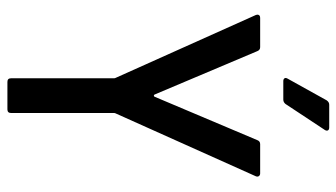

<svg xmlns="http://www.w3.org/2000/svg" viewBox="-220 -712 930 531"><g transform="rotate(90 245.5 -446.0)"><path d="M195 -300 21 -688 20 -692Q20 -700 29 -700H110Q118 -700 121 -692L241 -408Q242 -406 244 -406Q246 -406 247 -408L367 -692Q370 -700 378 -700H459Q464 -700 466.5 -696.5Q469 -693 467 -688L293 -300Q292 -299 292 -295V-11Q292 -1 282 -1H206Q196 -1 196 -11V-295Q196 -299 195 -300ZM269 -891H332Q338 -891 340 -887.5Q342 -884 339 -879L267 -770Q262 -764 255 -764H204Q198 -764 196 -767.5Q194 -771 197 -776L257 -884Q262 -891 269 -891Z"/></g></svg>

Font: Barlow Semi Condensed Medium
Style: Regular
Weight: 500
Width: 4
Designer: Jeremy Tribby
Foundry: Tribby Type
Version: Version 1.422; ttfautohint (v1.8)